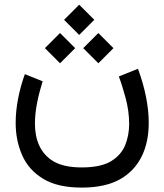

<svg xmlns="http://www.w3.org/2000/svg" viewBox="-20 -602 717 837"><path d="M259.3 -515.6 325.2 -449.7 391.1 -515.6 325.2 -581.5ZM342.8 -392.1 408.7 -326.2 474.6 -392.1 408.7 -458ZM175.8 -392.1 241.7 -326.2 307.6 -392.1 241.7 -458ZM336.4 127.9C284.7 127.9 244.1 119.1 214.4 102.1C155.3 67.4 132.3 6.8 132.3 -63.5C132.3 -122.6 147 -187.5 166 -247.6L88.4 -278.8C63.5 -210 48.3 -135.3 48.3 -66.4C48.3 -15.1 57.6 31.7 76.7 74.7C95.2 117.2 125.5 151.4 168 177.2C210 203.1 266.1 215.8 336.4 215.8C404.3 215.8 460 203.6 502.9 179.7C588.9 131.3 628.4 43 628.4 -66.9C628.4 -138.7 612.3 -218.3 581.5 -302.2L498 -268.6C507.3 -244.6 517.1 -213.4 527.3 -175.8C537.6 -138.2 543 -99.6 543 -61C543 -28.3 537.1 2.9 525.4 31.7C513.2 60.5 492.7 83.5 462.9 101.6C433.1 119.1 390.6 127.9 336.4 127.9Z"/></svg>

Font: Vazirmatn
Style: Regular
Weight: 400
Designer: Saber Rastikerdar
Foundry: Saber Rastikerdar
Version: Version 33.003